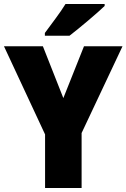

<svg xmlns="http://www.w3.org/2000/svg" viewBox="-20 -947 637 967"><path d="M310 -927Q289 -893 260 -854Q231 -815 206 -781V-767H330Q369 -797 424 -843.5Q479 -890 507 -917V-927ZM196 -714H0L207 -270V0H391V-277L597 -714H403L299 -453Z"/></svg>

Font: Noto Sans UI SemiCondensed Black
Style: Regular
Weight: 900
Width: 4
Designer: Monotype Design Team
Foundry: Monotype Imaging Inc.
Version: 1.001